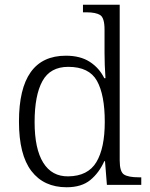

<svg xmlns="http://www.w3.org/2000/svg" viewBox="-20 -780 634 810"><path d="M261 10Q165 10 112.5 -58.5Q60 -127 60 -267Q60 -545 258 -545Q319 -545 359 -519Q399 -493 420 -450H425Q423 -476 422 -505Q421 -534 421 -557V-655Q421 -705 402.5 -716.5Q384 -728 346 -728H330V-760H485V-103Q485 -55 503.5 -43.5Q522 -32 565 -32H576V0H431L423 -100H420Q398 -51 361 -20.5Q324 10 261 10ZM268 -36Q351 -37 386.5 -96Q422 -155 422 -266Q422 -380 389 -439Q356 -498 268 -498Q192 -498 159 -438Q126 -378 126 -265Q126 -152 162.5 -93.5Q199 -35 268 -36Z"/></svg>

Font: Noto Serif Tamil Light
Style: Regular
Weight: 300
Designer: Indian Type Foundry, Tom Grace, and the Monotype Design Team
Foundry: Monotype Imaging Inc.
Version: Version 2.004; ttfautohint (v1.8.4.7-5d5b)